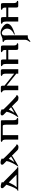

<svg xmlns="http://www.w3.org/2000/svg" viewBox="2868 -3541 1108 6884"><g transform="rotate(-90 3422.0 -99.0)"><path d="M875 -14C875 -21 870 -26 861 -30C842 -38 830 -44 824 -48C793 -75 771 -95 758 -110L362 -503C361 -505 350 -514 330 -531C317 -542 311 -549 311 -553C311 -554 313 -555 316 -556C332 -558 340 -564 340 -573C340 -576 339 -580 338 -583C334 -590 314 -599 279 -610C242 -621 208 -627 179 -627C158 -627 142 -623 133 -616C122 -607 116 -594 116 -577C116 -558 123 -541 137 -527L241 -422C227 -373 205 -312 176 -240C143 -158 114 -101 90 -69C71 -42 53 -27 38 -24C23 -21 15 -16 15 -7C15 -4 16 -1 19 0C22 2 213 3 593 3H769C816 3 838 3 834 4C861 2 875 -4 875 -14ZM152 -54C187 -94 217 -134 240 -173C281 -250 309 -305 324 -339L602 -61Z M1587 9C1608 10 1629 5 1649 -4C1674 -15 1686 -30 1687 -50C1688 -60 1682 -66 1669 -67C1656 -69 1645 -74 1634 -83L1604 -110C1571 -133 1464 -235 1284 -415C1200 -499 1158 -546 1158 -556C1158 -557 1159 -558 1160 -558C1176 -560 1184 -566 1184 -576C1184 -579 1183 -582 1182 -585C1177 -598 1149 -607 1122 -618C1100 -628 1073 -633 1041 -633C1010 -633 988 -628 976 -619C964 -608 958 -594 958 -578C958 -560 965 -544 980 -529L1091 -418C1083 -362 1058 -291 1016 -204C993 -155 964 -108 931 -62C905 -26 892 -6 892 -1C892 1 893 3 894 4C900 8 933 -7 993 -42C1096 -101 1173 -148 1225 -183C1246 -198 1266 -212 1283 -225L1481 -26C1503 -4 1538 8 1587 9ZM1252 -256C1191 -215 1153 -191 1137 -183C1100 -163 1071 -148 1050 -139C1094 -197 1134 -264 1170 -339Z M2613 -49C2594 -52 2580 -60 2572 -73C2560 -94 2554 -135 2554 -194L2553 -549C2553 -572 2552 -587 2551 -594C2548 -612 2539 -621 2524 -621L1819 -623C1792 -623 1779 -614 1779 -596C1779 -583 1786 -576 1800 -574C1839 -569 1859 -522 1859 -435V0H2019V-555H2337C2356 -555 2369 -550 2376 -540C2387 -523 2393 -488 2393 -435V-76C2393 -46 2398 -25 2409 -14C2418 -5 2434 0 2457 0H2593C2620 0 2633 -9 2633 -28C2633 -41 2626 -48 2613 -49Z M3354 9C3375 10 3396 5 3416 -4C3441 -15 3453 -30 3454 -50C3455 -60 3449 -66 3436 -67C3423 -69 3412 -74 3401 -83L3371 -110C3338 -133 3231 -235 3051 -415C2967 -499 2925 -546 2925 -556C2925 -557 2926 -558 2927 -558C2943 -560 2951 -566 2951 -576C2951 -579 2950 -582 2949 -585C2944 -598 2916 -607 2889 -618C2867 -628 2840 -633 2808 -633C2777 -633 2755 -628 2743 -619C2731 -608 2725 -594 2725 -578C2725 -560 2732 -544 2747 -529L2858 -418C2850 -362 2825 -291 2783 -204C2760 -155 2731 -108 2698 -62C2672 -26 2659 -6 2659 -1C2659 1 2660 3 2661 4C2667 8 2700 -7 2760 -42C2863 -101 2940 -148 2992 -183C3013 -198 3033 -212 3050 -225L3248 -26C3270 -4 3305 8 3354 9ZM3019 -256C2958 -215 2920 -191 2904 -183C2867 -163 2838 -148 2817 -139C2861 -197 2901 -264 2937 -339Z M4384 -548C4384 -609 4367 -624 4320 -624H4183C4156 -624 4143 -615 4143 -596C4143 -584 4150 -577 4163 -575C4203 -570 4223 -523 4223 -435V-144L3793 -491V-547C3793 -608 3776 -623 3729 -623H3592C3565 -623 3552 -614 3552 -595C3552 -583 3559 -576 3572 -574C3611 -569 3631 -522 3631 -435V2H3793V-414L4223 -68V2H4384Z M5293 -48C5273 -51 5259 -59 5251 -72C5238 -93 5232 -133 5233 -192V-314V-545C5233 -605 5217 -620 5170 -620H5034C5007 -620 4993 -611 4993 -594C4993 -581 5000 -573 5015 -571C5046 -567 5064 -541 5071 -493C5072 -481 5073 -459 5073 -428H4731V-545C4731 -605 4715 -620 4668 -620H4532C4505 -620 4492 -611 4492 -593C4492 -580 4499 -573 4513 -571C4552 -566 4571 -520 4571 -433V1H4731V-356H5073L5074 -74C5074 -14 5090 1 5137 1H5273C5300 1 5313 -8 5313 -27C5313 -39 5306 -46 5293 -48Z M6015 -390C6018 -438 5983 -490 5911 -547C5840 -604 5766 -632 5689 -632C5663 -632 5637 -627 5610 -617L5548 -591C5509 -576 5485 -567 5476 -565C5459 -561 5432 -559 5397 -560C5371 -561 5358 -553 5358 -536C5358 -524 5365 -517 5379 -515C5418 -510 5437 -464 5437 -377V247C5437 276 5430 305 5417 332C5409 347 5397 366 5380 389C5367 406 5360 418 5360 423C5360 431 5364 435 5373 435C5383 435 5398 426 5419 407L5454 374C5480 353 5511 343 5548 343H5597L5596 -383V-509C5605 -561 5632 -587 5678 -587C5714 -587 5748 -571 5780 -538C5815 -502 5835 -458 5838 -406C5841 -362 5823 -303 5796 -268C5769 -234 5738 -206 5701 -183C5686 -174 5664 -163 5636 -150C5628 -147 5624 -142 5624 -135C5624 -126 5629 -122 5639 -122C5642 -122 5646 -123 5649 -124C5752 -157 5827 -187 5875 -214C5965 -264 6012 -323 6015 -390Z M6813 -48C6793 -51 6779 -59 6771 -72C6758 -93 6752 -133 6753 -192V-314V-545C6753 -605 6737 -620 6690 -620H6554C6527 -620 6513 -611 6513 -594C6513 -581 6520 -573 6535 -571C6566 -567 6584 -541 6591 -493C6592 -481 6593 -459 6593 -428H6251V-545C6251 -605 6235 -620 6188 -620H6052C6025 -620 6012 -611 6012 -593C6012 -580 6019 -573 6033 -571C6072 -566 6091 -520 6091 -433V1H6251V-356H6593L6594 -74C6594 -14 6610 1 6657 1H6793C6820 1 6833 -8 6833 -27C6833 -39 6826 -46 6813 -48Z"/></g></svg>

Font: GFS Jackson
Style: Regular
Weight: 400
Designer: George Matthiopoulos
Foundry: George Matthiopoulos
Version: Version 1.0